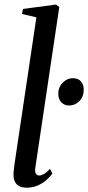

<svg xmlns="http://www.w3.org/2000/svg" viewBox="-20 -838 398 868"><path d="M139 -75.5Q137.5 -59.5 142.8 -52Q148 -44.5 157 -44.5Q166.5 -44.5 178.2 -51Q190 -57.5 206 -74.5L217 -53.5Q207 -39.5 190.2 -24.5Q173.5 -9.5 151 0.5Q128.5 10.5 99.5 10.5Q82 10.5 68.8 4.5Q55.5 -1.5 48 -15.2Q40.5 -29 41 -51Q41 -55.5 41.8 -63.2Q42.5 -71 43.8 -80.5Q45 -90 46 -99L144.5 -759.5L79 -775L84 -797.5L233 -817.5L248 -806ZM243.5 -413.5Q243.5 -444.5 263.8 -464.5Q284 -484.5 309 -484.5Q334 -484.5 346.2 -469.5Q358.5 -454.5 358.5 -433.5Q358.5 -401 339 -381Q319.5 -361 292 -361Q271.5 -361 257.5 -375.2Q243.5 -389.5 243.5 -413.5Z"/></svg>

Font: Merriweather 96pt
Style: Italic
Weight: 400
Italic angle: -7.8°
Version: Version 2.101